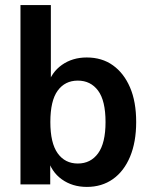

<svg xmlns="http://www.w3.org/2000/svg" viewBox="-20 -725 590 755"><path d="M321.5 10Q264.5 10 222.8 -20Q181 -50 167 -104H177.5V0H60.5V-705H180V-389.5H167.5Q182 -440.5 223.5 -469.8Q265 -499 321 -499Q381 -499 424 -468.2Q467 -437.5 491.2 -381.5Q515.5 -325.5 515.5 -245Q515.5 -166.5 491.5 -109Q467.5 -51.5 424 -20.8Q380.5 10 321.5 10ZM286 -82Q336.5 -82 365.8 -122.2Q395 -162.5 395 -245Q395 -329 365.8 -368.5Q336.5 -408 286 -408Q235.5 -408 206.8 -368.5Q178 -329 178 -245Q178 -162.5 206.8 -122.2Q235.5 -82 286 -82Z"/></svg>

Font: Nunito Sans 12pt ExtraLight SemiCondensed
Style: Regular
Weight: 200
Width: 4
Version: Version 3.101;gftools[0.9.27]